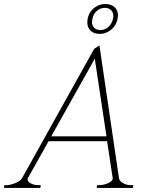

<svg xmlns="http://www.w3.org/2000/svg" viewBox="-53 -932 723 952"><path d="M380 -820Q380 -860 406.5 -886Q433 -912 470 -912Q498 -912 515 -896.5Q532 -881 532 -855Q532 -850 530 -838Q523 -805 498 -784.5Q473 -764 441 -764Q413 -764 396.5 -779.5Q380 -795 380 -820ZM403 -823Q403 -805 414.5 -794Q426 -783 444 -783Q467 -783 484 -798Q501 -813 507 -838Q509 -848 509 -852Q509 -871 497.5 -882Q486 -893 467 -893Q444 -893 427 -878Q410 -863 405 -838Q403 -828 403 -823ZM608 -14 606 0H426L428 -14H440Q459 -14 481 -23Q503 -32 506 -45Q506 -48 505.5 -53Q505 -58 504 -61L478 -232H188L92 -61Q91 -60 87.5 -53.5Q84 -47 84 -45Q82 -32 99 -23Q116 -14 135 -14H149L147 0H-33L-31 -14H-17Q4 -16 26 -25.5Q48 -35 56 -48L414 -690L440 -707L537 -48Q539 -34 557 -24Q575 -14 594 -14ZM475 -256 417 -641 201 -256Z"/></svg>

Font: Taviraj Thin
Style: Italic
Weight: 250
Italic angle: -12°
Designer: Katatrad Team
Foundry: CadsonDemak
Version: Version 1.001